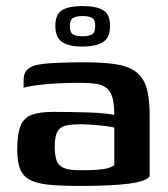

<svg xmlns="http://www.w3.org/2000/svg" viewBox="-20 -610 556 635"><path d="M245 5Q179 5 138 0.5Q97 -4 75 -17.5Q53 -31 45 -55Q37 -79 37 -116Q37 -167 48 -194Q59 -221 85.5 -230.5Q112 -240 157 -240Q182 -240 213.5 -239.5Q245 -239 275 -238Q305 -237 327.5 -234.5Q350 -232 358 -230Q358 -266 352 -287Q346 -308 332 -319Q318 -330 296.5 -333Q275 -336 245 -336Q211 -336 176.5 -334.5Q142 -333 111.5 -329.5Q81 -326 58 -320V-343Q58 -368 70 -379.5Q82 -391 101 -395Q123 -400 165.5 -402Q208 -404 256 -404Q318 -404 360 -398Q402 -392 427.5 -374Q453 -356 464 -321.5Q475 -287 475 -229V-27Q463 -10 405.5 -2.5Q348 5 245 5ZM244 -47Q278 -47 300.5 -48.5Q323 -50 337 -54Q351 -58 358 -64V-188Q348 -191 326.5 -193.5Q305 -196 283 -197.5Q261 -199 246 -199Q216 -199 197 -194.5Q178 -190 169.5 -174Q161 -158 161 -124Q161 -97 167 -79.5Q173 -62 191 -54.5Q209 -47 244 -47ZM252 -456Q208 -456 185.5 -471Q163 -486 163 -524Q163 -563 185.5 -576.5Q208 -590 253 -590Q298 -590 321 -576.5Q344 -563 344 -524Q344 -486 321 -471Q298 -456 252 -456ZM253 -490Q273 -490 284 -496Q295 -502 295 -524Q295 -545 284 -551Q273 -557 253 -557Q234 -557 222.5 -551Q211 -545 211 -524Q211 -502 222 -496Q233 -490 253 -490Z"/></svg>

Font: Genos Thin SemiBold
Style: Regular
Weight: 600
Version: Version 1.010